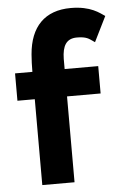

<svg xmlns="http://www.w3.org/2000/svg" viewBox="-55 -809 572 860"><g transform="rotate(-5 231.5 -379.5)"><path d="M447 -720C424 -735 386 -769 296 -769C179 -769 113 -701 103 -577C101 -552 100 -528 100 -499H22V-376H100V10H245V-376H396V-499H245V-545C246 -603 264 -635 312 -635C355 -635 366 -624 381 -614L391 -607Z"/></g></svg>

Font: Bluebird
Style: SfBd
Weight: 700
Designer: Jasper
Foundry: Cannot Into Space Fonts
Version: Version 0.98